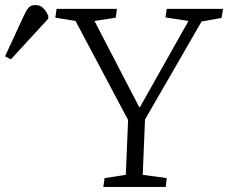

<svg xmlns="http://www.w3.org/2000/svg" viewBox="-201 -740 903 760"><path d="M350 -316H353L545 -657L454 -671L459 -705H682L676 -669L597 -655L373 -267L364 -48L459 -35L455 0H208L213 -35L297 -48L306 -265L98 -657L18 -670L23 -705H262L257 -670L173 -657ZM-158 -505 -181 -517 -107 -677Q-97 -699 -88 -709.5Q-79 -720 -61 -720Q-43 -720 -31.5 -709.5Q-20 -699 -10 -678V-666Z"/></svg>

Font: Literata 24pt Light
Style: Italic
Weight: 300
Italic angle: -2°
Designer: Latin by Veronika Burian and Jose Scaglione. Greek by Irene Vlachou. Cyrillic by Vera Evstafieva
Foundry: TypeTogether
Version: Version 3.103;gftools[0.9.29]